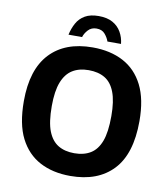

<svg xmlns="http://www.w3.org/2000/svg" viewBox="-93 -928 895 1020"><g transform="rotate(10 355.0 -418.5)"><path d="M357.3 -849.7Q402.7 -849.7 432.7 -833Q462.7 -816.3 479.2 -787.3Q495.7 -758.3 499 -724.3H425.7Q419 -744.3 403 -763.3Q387 -782.3 357.3 -782.3Q329.3 -782.3 312 -763.3Q294.7 -744.3 289 -724.3H215.7Q223 -758.3 238.8 -787.3Q254.7 -816.3 283.5 -833Q312.3 -849.7 357.3 -849.7ZM354.7 13.3Q259.7 13.3 190 -23.7Q120.3 -60.7 81.8 -136.5Q43.3 -212.3 43.3 -336.3Q43.3 -506.3 124.8 -593.2Q206.3 -680 354.7 -680Q450.3 -680 520.3 -643Q590.3 -606 628.5 -530.5Q666.7 -455 666.7 -337Q666.7 -160.3 585 -73.5Q503.3 13.3 354.7 13.3ZM354.7 -109.3Q406.7 -109.3 442.3 -131.2Q478 -153 496.5 -201.8Q515 -250.7 515 -337.7Q515 -418 496.5 -466.3Q478 -514.7 442.3 -536Q406.7 -557.3 354.7 -557.3Q303.3 -557.3 267.7 -535.3Q232 -513.3 213 -465Q194 -416.7 194 -335.7Q194 -248.7 213 -200.5Q232 -152.3 267.7 -130.8Q303.3 -109.3 354.7 -109.3Z"/></g></svg>

Font: Vivano Light
Style: Regular
Weight: 300
Designer: Joe Prince, Josias Burgherr
Version: Version 2.064;September 19, 2022;FontCreator 14.0.0.2877 64-